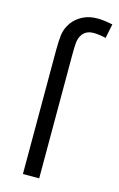

<svg xmlns="http://www.w3.org/2000/svg" viewBox="-115 -787 516 836"><g transform="rotate(15 143.0 -369.0)"><path d="M78.1 -558.1Q78.1 -596.7 81.5 -626.7Q85 -656.7 105 -685.1Q121.6 -708 149.9 -723.1Q178.2 -738.3 217.3 -738.3Q234.4 -738.3 251.7 -735.8Q269 -733.4 285.6 -730L272.5 -665.5Q260.3 -668.5 245.1 -670.7Q230 -672.9 217.3 -672.9Q183.1 -672.9 166.5 -649.4Q155.3 -633.3 153.3 -612.3Q151.4 -591.3 151.4 -558.1V0H78.1Z"/></g></svg>

Font: Gidole
Style: Regular
Weight: 400
Version: Version 2.100; ttfautohint (v1.8.4.7-5d5b)